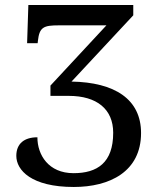

<svg xmlns="http://www.w3.org/2000/svg" viewBox="-20 -734 643 765"><path d="M274 11C417 11 542 -50 542 -204C542 -339 437 -406 265 -409L511 -673V-714H93L88 -562H130L131 -571C137 -626 154 -633 214 -633H404L181 -393V-352H254C366 -352 431 -299 431 -205C431 -85 367 -44 273 -44C173 -44 129 -117 129 -187C77 -187 45 -162 45 -113C45 -56 105 11 274 11Z"/></svg>

Font: Noto Serif Thai
Style: Regular
Weight: 400
Designer: Monotype Design Team
Foundry: Monotype Imaging Inc.
Version: Version 1.901